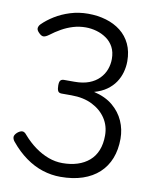

<svg xmlns="http://www.w3.org/2000/svg" viewBox="-101 -1011 897 1107"><g transform="rotate(10 348.0 -458.0)"><path d="M329 19Q276 19 224.5 2.5Q173 -14 125 -48.5Q77 -83 36 -133Q26 -144 24 -157.5Q22 -171 39 -187Q54 -200 67.5 -201Q81 -202 94 -185Q128 -146 166 -118.5Q204 -91 244.5 -76Q285 -61 327 -61Q375 -61 414.5 -73.5Q454 -86 483 -111Q512 -136 527 -173.5Q542 -211 542 -260Q542 -316 513.5 -359.5Q485 -403 433.5 -429Q382 -455 311 -455H253Q237 -455 231.5 -466Q226 -477 226 -498Q226 -520 233 -527.5Q240 -535 253 -535H315Q364 -535 399.5 -548.5Q435 -562 458.5 -586Q482 -610 493 -640Q504 -670 504 -701Q504 -742 488.5 -771Q473 -800 446.5 -818.5Q420 -837 388.5 -846Q357 -855 325 -855Q287 -855 252 -844.5Q217 -834 185 -816Q153 -798 123 -775Q105 -762 93 -761.5Q81 -761 67 -775Q50 -791 52 -804Q54 -817 64 -827Q92 -855 131.5 -879.5Q171 -904 220.5 -919.5Q270 -935 325 -935Q381 -935 430 -920.5Q479 -906 516 -877Q553 -848 573.5 -804.5Q594 -761 594 -704Q594 -671 585 -639Q576 -607 557.5 -579.5Q539 -552 509 -530.5Q479 -509 436 -497Q504 -481 547 -445Q590 -409 611.5 -360.5Q633 -312 633 -257Q633 -193 613 -142Q593 -91 554 -55Q515 -19 458.5 0Q402 19 329 19Z"/></g></svg>

Font: Playwrite DE Grund
Style: Regular
Weight: 400
Designer: Veronika Burian, José Scaglione
Foundry: TypeTogether
Version: Version 1.002